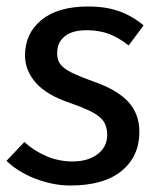

<svg xmlns="http://www.w3.org/2000/svg" viewBox="-23 -559 505 591"><path d="M200 -62Q248 -62 277.5 -84.5Q307 -107 307 -144Q307 -160 302 -173.5Q297 -187 284.5 -198Q272 -209 249.5 -219.5Q227 -230 193 -242Q121 -266 87.5 -304Q54 -342 54 -388Q54 -456 104.5 -497.5Q155 -539 248 -539Q303 -539 343.5 -524.5Q384 -510 419 -481L373 -419Q343 -443 312.5 -454.5Q282 -466 244 -466Q199 -466 176 -447Q153 -428 153 -396Q153 -382 157 -371.5Q161 -361 173 -351Q185 -341 207 -331Q229 -321 265 -308Q337 -283 371.5 -246Q406 -209 406 -153Q406 -78 351.5 -33Q297 12 193 12Q163 12 134 5.5Q105 -1 79.5 -11.5Q54 -22 33 -35.5Q12 -49 -3 -64L52 -122Q81 -95 119.5 -78.5Q158 -62 200 -62Z"/></svg>

Font: Yekcdsyqcyvpieeyorgstswgcgt
Style: Regular
Weight: 400
Italic angle: -8°
Designer: Carrois Corporate & Edenspiekermann
Foundry: Carrois Corporate GbR & Edenspiekermann AG
Version: Version 2.001